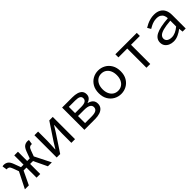

<svg xmlns="http://www.w3.org/2000/svg" viewBox="319 -1724 2963 2963"><g transform="rotate(-45 1800.0 -243.0)"><path d="M6 0 149 -284H260V-486H340V-284H451L594 0H508L403 -220H340V0H260V-220H197L92 0ZM146 -241 104 -355Q89 -396 73.5 -407Q58 -418 41 -418Q36 -418 32.5 -418Q29 -418 24 -416L12 -493Q17 -496 25 -497Q33 -498 42 -498Q81 -498 111 -477Q141 -456 163 -396L217 -251ZM454 -241 383 -251 437 -396Q460 -456 489.5 -477Q519 -498 558 -498Q567 -498 575 -496.5Q583 -495 588 -493L576 -416Q572 -418 568 -418Q564 -418 559 -418Q543 -418 527 -407Q511 -396 496 -355Z M700 0V-486H780V-284Q780 -244.6 777 -198.3Q774 -152 772 -105H775.9Q790 -128 808.5 -157.5Q827 -187 840 -209L1024 -486H1100V0H1020V-202Q1020 -241 1023 -288Q1026 -335 1028 -382H1024.3Q1010.6 -359.7 992.3 -329.9Q974 -300 960 -278L776 0Z M1304 0V-486H1529Q1585 -486 1627.5 -473.5Q1670 -461 1694 -434Q1718 -407 1718 -363Q1718 -323 1695 -297Q1672 -271 1633 -259V-256Q1662 -249 1686 -235Q1710 -221 1724.5 -197.5Q1739 -174 1739 -139Q1739 -91 1713 -60Q1687 -29 1641.5 -14.5Q1596 0 1537 0ZM1385 -284H1515Q1581 -284 1609.5 -302.5Q1638 -321 1638 -355Q1638 -389 1610.5 -404.5Q1583 -420 1521 -420H1385ZM1385 -66H1528Q1594 -66 1625.5 -85Q1657 -104 1657 -144Q1657 -181 1623 -200.5Q1589 -220 1523 -220H1385Z M2100 12Q2035.9 12 1981.3 -18.1Q1926.7 -48.1 1893.2 -105Q1859.7 -161.9 1859.7 -242.4Q1859.7 -323.5 1893.2 -380.8Q1926.7 -438 1981.3 -468Q2035.9 -498.1 2100 -498.1Q2164.1 -498.1 2218.7 -468Q2273.3 -438 2306.8 -380.8Q2340.3 -323.5 2340.3 -242.4Q2340.3 -161.9 2306.8 -105Q2273.3 -48.1 2218.7 -18.1Q2164.1 12 2100 12ZM2100 -56.5Q2146.7 -56.5 2181.8 -79.7Q2216.8 -102.9 2236.1 -144.8Q2255.3 -186.7 2255.3 -242.4Q2255.3 -298.1 2236.1 -340.3Q2216.8 -382.6 2181.8 -406.1Q2146.7 -429.6 2100 -429.6Q2053.3 -429.6 2018.6 -406.1Q1983.8 -382.6 1964.2 -340.3Q1944.7 -298.1 1944.7 -242.4Q1944.7 -186.7 1964.2 -144.8Q1983.8 -102.9 2018.6 -79.7Q2053.3 -56.5 2100 -56.5Z M2658.9 0V-419.1H2466.1V-486.1H2933.9V-419.1H2741.1V0Z M3246.3 12Q3200.7 12 3163.1 -4.4Q3125.5 -20.9 3103 -51.8Q3080.5 -82.7 3080.5 -126.2Q3080.5 -207.7 3162.8 -250.3Q3245.1 -292.9 3433.2 -307.6Q3432.1 -340.7 3419.5 -368.7Q3406.8 -396.6 3379.1 -413.5Q3351.3 -430.4 3304.3 -430.4Q3272.6 -430.4 3242.1 -421.7Q3211.5 -413.1 3184.2 -399.5Q3156.8 -385.9 3133.8 -371.9L3101.6 -428.3Q3126.3 -444.2 3160.6 -460.5Q3194.8 -476.8 3235.2 -487.4Q3275.5 -498.1 3318.1 -498.1Q3384.7 -498.1 3428.3 -473.3Q3472 -448.5 3493.7 -403.6Q3515.5 -358.7 3515.5 -298.2V0H3447.5L3440.6 -65.9H3437.8Q3397.7 -34.5 3347.7 -11.2Q3297.8 12 3246.3 12ZM3268.2 -54.3Q3309.6 -54.3 3350.6 -73Q3391.7 -91.8 3433.2 -126.4V-253.6Q3329.2 -245.3 3269.7 -229Q3210.1 -212.7 3185.6 -188.4Q3161.1 -164.2 3161.1 -132Q3161.1 -104.6 3176.3 -87.2Q3191.4 -69.9 3215.8 -62.1Q3240.1 -54.3 3268.2 -54.3Z"/></g></svg>

Font: Source Code Pro ExtraLight
Style: Regular
Weight: 200
Monospace: yes
Designer: Paul D. Hunt, Teo Tuominen
Foundry: Adobe
Version: Version 1.026;hotconv 1.1.0;makeotfexe 2.6.0